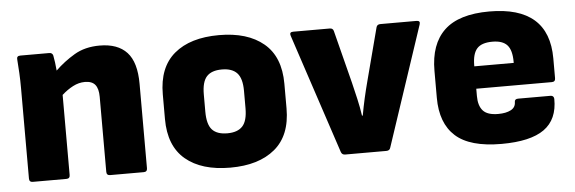

<svg xmlns="http://www.w3.org/2000/svg" viewBox="-40 -624 2253 752"><g transform="rotate(-5 1086.5 -248.5)"><path d="M63 0Q49 0 49 -14V-368Q49 -400 47.5 -429Q46 -458 44 -482Q42 -497 57 -497H171Q183 -497 186 -486Q191 -461 194 -426Q228 -459 270 -484Q312 -509 370 -509Q441 -509 477 -470Q513 -431 513 -346V-14Q513 0 499 0H367Q353 0 353 -14V-309Q353 -341 340.5 -356.5Q328 -372 300 -372Q276 -372 253 -360Q230 -348 209 -329V-14Q209 0 195 0Z M839 12Q726 12 663 -41Q600 -94 600 -200V-297Q600 -403 663 -456Q726 -509 839 -509Q951 -509 1014.5 -456Q1078 -403 1078 -297V-200Q1078 -94 1014.5 -41Q951 12 839 12ZM839 -123Q879 -123 898.5 -144Q918 -165 918 -215V-283Q918 -332 898.5 -353Q879 -374 839 -374Q798 -374 779 -353Q760 -332 760 -283V-215Q760 -165 779 -144Q798 -123 839 -123Z M1291 0Q1279 0 1275 -11L1119 -482Q1114 -497 1130 -497H1274Q1286 -497 1289 -486L1342 -278Q1350 -245 1357.5 -212.5Q1365 -180 1370 -146H1373Q1379 -180 1386.5 -213Q1394 -246 1403 -280L1457 -486Q1460 -497 1473 -497H1615Q1631 -497 1626 -482L1469 -11Q1466 0 1453 0Z M1905 12Q1781 12 1724.5 -39Q1668 -90 1668 -190V-296Q1668 -401 1725 -455Q1782 -509 1902 -509Q2136 -509 2136 -304V-226Q2136 -212 2122 -212H1825V-183Q1825 -145 1842.5 -125.5Q1860 -106 1902 -106Q1933 -106 1952 -116Q1971 -126 1971 -147Q1971 -159 1985 -159H2112Q2125 -159 2126 -146Q2127 -65 2073 -26.5Q2019 12 1905 12ZM1825 -300H1980V-304Q1980 -350 1962 -370Q1944 -390 1904 -390Q1861 -390 1843 -369.5Q1825 -349 1825 -304Z"/></g></svg>

Font: Sofia Sans Black
Style: Regular
Weight: 900
Designer: Botio Nikoltchev, Ani Petrova
Foundry: lettersoup
Version: Version 4.100; ttfautohint (v1.8.3)